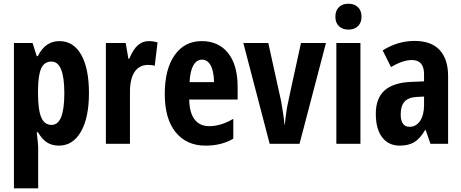

<svg xmlns="http://www.w3.org/2000/svg" viewBox="-20 -776 2488 1036"><path d="M184.1 -473.1Q224.1 -554.2 300.3 -554.2Q376.5 -554.2 418.2 -480.5Q460 -406.7 460 -273.9Q460 -141.1 416.7 -65.7Q373.5 9.8 297.9 9.8Q261.7 9.8 234.9 -6.6Q208 -22.9 185.1 -62H178.2Q186 2.4 186 18.1V240.2H55.2V-543.9H155.8L178.2 -473.1ZM185.1 -273.9Q185.1 -183.6 202.4 -142.8Q219.7 -102.1 258.8 -102.1Q327.1 -102.1 327.1 -272.9Q327.1 -443.8 257.8 -443.8Q219.7 -443.8 202.9 -408.4Q186 -373 185.1 -291Z M783.2 -554.2Q807.6 -554.2 830.1 -546.9L814.9 -420.9Q801.8 -425.8 779.3 -425.8Q731.9 -425.8 706.5 -388.4Q681.2 -351.1 681.2 -279.8V0H551.3V-543.9H658.2L672.9 -459H677.2Q698.7 -509.8 723.9 -532Q749 -554.2 783.2 -554.2Z M1088.9 9.8Q986.8 9.8 927.7 -62.5Q869.1 -134.8 869.1 -269Q869.1 -403.3 922.6 -478.8Q976.1 -554.2 1067.9 -554.2Q1159.7 -554.2 1210.9 -489.5Q1262.2 -424.8 1262.2 -308.1V-238.8H1001Q1002.4 -167 1030.3 -131.1Q1058.1 -95.2 1108.9 -95.2Q1171.9 -95.2 1238.8 -134.8V-27.8Q1176.3 9.8 1088.9 9.8ZM1002.9 -333H1134.8Q1133.8 -392.1 1116.7 -423.1Q1099.6 -454.1 1070.3 -454.1Q1041 -454.1 1023.4 -423.6Q1005.9 -393.1 1002.9 -333Z M1596.2 0H1435.1L1293 -543.9H1427.7L1497.1 -229Q1501.5 -207 1507.3 -166.7Q1513.2 -126.5 1515.1 -104H1517.1Q1518.6 -132.3 1528.8 -196.3Q1531.2 -212.4 1604 -543.9H1738.8Z M1789.6 -685.8Q1789.6 -718.3 1808.3 -737.1Q1827.1 -755.9 1859.9 -755.9Q1892.6 -755.9 1911.6 -737.1Q1930.7 -718.3 1930.7 -685.8Q1930.7 -653.3 1911.4 -634.8Q1892.1 -616.2 1860.1 -616.2Q1828.1 -616.2 1808.8 -634.8Q1789.6 -653.3 1789.6 -685.8ZM1924.8 0H1794.9V-543.9H1924.8Z M2044.9 -503.9Q2126 -555.2 2216.6 -555.2Q2307.1 -555.2 2352.5 -505.9Q2397.9 -456.5 2397.9 -365.2V0H2302.7L2276.9 -74.2H2273.9Q2245.6 -26.9 2214.8 -8.5Q2184.1 9.8 2136.7 9.8Q2076.7 9.8 2042.2 -34.9Q2007.8 -79.6 2007.8 -162.4Q2007.8 -245.1 2054.4 -287.4Q2101.1 -329.6 2195.8 -334L2268.1 -336.9V-376Q2268.1 -452.1 2202.1 -452.1Q2153.8 -452.1 2089.8 -414.1ZM2142.1 -159.2Q2142.1 -91.8 2189.9 -91.8Q2225.6 -91.8 2246.8 -123.8Q2268.1 -155.8 2268.1 -209V-254.9L2228 -252.9Q2183.6 -250.5 2162.8 -227.5Q2142.1 -204.6 2142.1 -159.2Z"/></svg>

Font: Open Sans Hebrew Condensed
Style: Bold
Weight: 700
Width: 3
Foundry: Ascender Corporation, Yanek Iontef
Version: Version 2.001;PS 002.001;hotconv 1.0.70;makeotf.lib2.5.58329